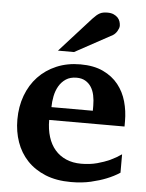

<svg xmlns="http://www.w3.org/2000/svg" viewBox="-53 -777 635 833"><g transform="rotate(5 264.5 -361.0)"><path d="M355 -326.2Q355 -350.1 350.6 -371.1Q346.2 -392.1 336.2 -407.5Q326.2 -422.9 310.5 -431.9Q294.9 -440.9 272.9 -440.9Q245.1 -440.9 226.3 -428.5Q207.5 -416 196 -396.2Q184.6 -376.5 179.7 -352.1Q174.8 -327.6 174.8 -304.2H355ZM498 -46.9Q472.2 -29.8 439.9 -17.1Q412.1 -5.9 373.5 3.2Q335 12.2 287.1 12.2Q223.1 12.2 175.5 -7.3Q127.9 -26.9 95.9 -60.8Q64 -94.7 48.1 -140.1Q32.2 -185.5 32.2 -237.8Q32.2 -294.4 50 -342.5Q67.9 -390.6 100.8 -425.5Q133.8 -460.4 180.4 -480.2Q227.1 -500 284.2 -500Q342.8 -500 383.5 -480.7Q424.3 -461.4 449.7 -429.4Q475.1 -397.5 486.6 -356.4Q498 -315.4 498 -272V-248H169.9Q169.9 -207 180.2 -174.3Q190.4 -141.6 210.2 -118.7Q230 -95.7 258.8 -83.3Q287.6 -70.8 324.2 -70.8Q362.3 -70.8 393.8 -79.3Q425.3 -87.9 448.7 -98.6Q475.6 -111.3 498 -127ZM439.5 -681.2Q439.5 -676.3 437.3 -670.2Q435.1 -664.1 431.6 -658.2Q428.2 -652.3 423.3 -647.2Q418.5 -642.1 413.6 -639.2L251.5 -550.8H181.6L318.4 -702.1Q327.1 -711.4 334.2 -717.5Q341.3 -723.6 348.4 -727.3Q355.5 -731 363.3 -732.4Q371.1 -733.9 381.3 -733.9Q397.5 -733.9 408.4 -729Q419.4 -724.1 426.5 -716.6Q433.6 -709 436.5 -699.5Q439.5 -689.9 439.5 -681.2Z"/></g></svg>

Font: Charis SIL Viet
Style: Bold
Weight: 700
Foundry: SIL International
Version: Version 5.000